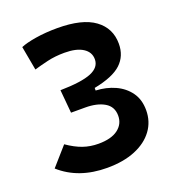

<svg xmlns="http://www.w3.org/2000/svg" viewBox="-130 -807 846 922"><g transform="rotate(-20 293.0 -346.5)"><path d="M262.2 9.8Q116.2 9.8 22.9 -73.7L105.5 -167.5Q147 -138.7 183.8 -126Q220.7 -113.3 262.2 -113.3Q327.6 -113.3 362.1 -139.4Q396.5 -165.5 396.5 -208Q396.5 -254.4 358.9 -276.6Q321.3 -298.8 260.7 -298.8H188.5L177.7 -417.5Q287.1 -419.4 335.4 -439.5Q383.8 -459.5 383.8 -501Q383.8 -537.6 350.8 -558.8Q317.9 -580.1 256.8 -580.1Q209 -580.1 168.7 -570.6Q128.4 -561 98.6 -552.2L76.2 -674.8Q103 -686.5 153.8 -694.8Q204.6 -703.1 264.6 -703.1Q392.1 -703.1 454.8 -657.2Q517.6 -611.3 517.6 -531.7Q517.6 -469.2 475.6 -429.9Q433.6 -390.6 335.9 -371.6V-358.4Q389.6 -356 434.1 -335.7Q478.5 -315.4 505.1 -278.3Q531.7 -241.2 531.7 -187Q531.7 -128.9 499 -84.5Q466.3 -40 406 -15.1Q345.7 9.8 262.2 9.8Z"/></g></svg>

Font: Cascadia Mono
Style: Bold
Weight: 700
Monospace: yes
Designer: Aaron Bell
Foundry: Saja Typeworks
Version: Version 2404.023; ttfautohint (v1.8.4)